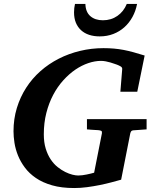

<svg xmlns="http://www.w3.org/2000/svg" viewBox="-20 -929 770 965"><path d="M648.9 -273.9Q642.1 -272.9 639.4 -269.3Q636.7 -265.6 634.8 -258.8L588.9 -25.9Q567.9 -20 540.5 -12.7Q513.2 -5.4 481.9 1Q450.7 7.3 417.7 11.7Q384.8 16.1 353 16.1Q289.1 16.1 241.7 2.4Q194.3 -11.2 160.6 -34.2Q127 -57.1 105 -86.7Q83 -116.2 70.3 -147.9Q57.6 -179.7 52.7 -211.2Q47.9 -242.7 47.9 -269Q47.9 -331.1 64.7 -386.2Q81.5 -441.4 111.6 -488Q141.6 -534.7 183.3 -571.5Q225.1 -608.4 275.4 -634Q325.7 -659.7 382.8 -673.3Q439.9 -687 500 -687Q528.3 -687 553 -684.8Q577.6 -682.6 601.8 -678Q626 -673.3 651.4 -666.3Q676.8 -659.2 707 -649.9L669.9 -467.8H585L594.2 -581.1Q595.2 -589.8 586.7 -595Q578.1 -600.1 567.9 -604Q563 -605.5 554.4 -608.6Q545.9 -611.8 534.9 -615Q523.9 -618.2 511.7 -620.6Q499.5 -623 487.8 -623Q457 -623 423.8 -611.8Q390.6 -600.6 358.6 -578.9Q326.7 -557.1 297.9 -525.1Q269 -493.2 247.3 -452.1Q225.6 -411.1 212.9 -361.3Q200.2 -311.5 200.2 -253.9Q200.2 -213.4 209.7 -182.4Q219.2 -151.4 234.6 -128.2Q250 -105 269.3 -89.6Q288.6 -74.2 307.9 -64.7Q327.1 -55.2 344.2 -51Q361.3 -46.9 373 -46.9Q382.8 -46.9 394 -48.3Q405.3 -49.8 416 -52Q426.8 -54.2 436.5 -56.6Q446.3 -59.1 453.1 -61L492.2 -258.8Q493.7 -268.1 489.3 -271Q484.9 -273.9 473.1 -274.9Q464.4 -274.9 455.1 -275.9Q446.8 -276.4 436.8 -277.1Q426.8 -277.8 417 -278.8V-330.1H716.8V-278.8ZM668.9 -909.2Q662.1 -873.5 645.8 -843.8Q629.4 -814 605.2 -792.2Q581.1 -770.5 549.6 -758.3Q518.1 -746.1 481 -746.1Q451.7 -746.1 428 -753.9Q404.3 -761.7 387.5 -777.1Q370.6 -792.5 361.3 -814.9Q352.1 -837.4 352.1 -867.2Q352.1 -877.9 353.3 -888.4Q354.5 -898.9 356.9 -909.2H409.2Q410.2 -868.7 434.1 -847.9Q458 -827.1 497.1 -827.1Q538.6 -827.1 570.1 -849.1Q601.6 -871.1 617.2 -909.2Z"/></svg>

Font: Charis SIL APac
Style: Bold Italic
Weight: 700
Italic angle: -11°
Foundry: SIL International
Version: Version 5.000